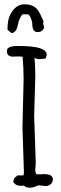

<svg xmlns="http://www.w3.org/2000/svg" viewBox="-20 -877 284 897"><path d="M12.2 0ZM183.6 -776.9 181.2 -768.6Q185.5 -753.4 185.5 -747.8Q185.5 -742.2 177.5 -734.6Q169.4 -727.1 155.8 -727.1Q130.9 -727.1 130.9 -764.6Q130.9 -775.4 123.8 -793Q116.7 -810.5 107.9 -810.5H86.9Q71.3 -799.3 63 -759.3Q55.2 -722.7 33.7 -722.7L15.1 -738.3Q14.6 -783.7 28.3 -809.6Q52.7 -856.9 94.7 -856.9Q136.7 -856.9 156.7 -830.1Q166 -817.9 183.6 -776.9ZM139.6 -332.5 147 -120.1 145.5 -89.8 144.5 -90.3Q144.5 -71.3 149.4 -64L157.2 -62.5L186 -63.5Q227.1 -63.5 227.1 -38.6Q227.1 -25.9 217 -16.8Q207 -7.8 193.8 -7.8Q193.8 -7.8 160.6 -11.2Q158.2 -11.2 145.5 -5.6Q132.8 0 117.4 0Q102.1 0 91.8 -9.8Q84 -8.8 79.6 -8.8Q51.8 -8.8 42.5 -26.9Q42.5 -46.4 58.1 -53.7L61.5 -57.6H89.8L91.8 -70.8L85 -283.2L90.3 -505.9Q90.3 -562 85.4 -612.3L66.4 -613.3Q62.5 -613.8 54.7 -613Q46.9 -612.3 37.8 -612.3Q28.8 -612.3 20.5 -617.9Q12.2 -623.5 12.2 -639.2Q12.2 -662.1 61.5 -662.1H69.8Q198.2 -662.1 198.2 -621.6Q198.2 -616.2 192.4 -603L158.2 -600.6L141.1 -606.4Q145 -569.8 145 -523.4Z"/></svg>

Font: Amatic
Style: Bold
Weight: 700
Width: 3
Version: Version 2.000; ttfautohint (v0.92-dirty) -l 8 -r 50 -G 50 -x